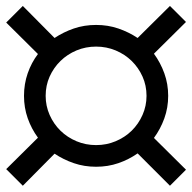

<svg xmlns="http://www.w3.org/2000/svg" viewBox="-43 -679 632 632"><g transform="rotate(90 273.0 -363.0)"><path d="M39.1 -363.3Q39.1 -402.3 50.8 -436.5Q62.5 -470.7 82 -500L-23.4 -606.4L29.3 -659.2L133.8 -553.7Q163.1 -575.2 198.2 -587.9Q233.4 -600.6 272.5 -600.6Q311.5 -600.6 346.7 -587.9Q381.8 -575.2 411.1 -553.7L515.6 -659.2L568.4 -606.4L461.9 -500Q482.4 -470.7 494.1 -436.5Q505.9 -402.3 505.9 -363.3Q505.9 -324.2 494.1 -290Q482.4 -255.9 462.9 -226.6L568.4 -122.1L513.7 -67.4L410.2 -171.9Q380.9 -150.4 346.2 -138.2Q311.5 -126 272.5 -126Q233.4 -126 198.2 -138.2Q163.1 -150.4 134.8 -171.9L31.2 -67.4L-23.4 -122.1L82 -226.6Q62.5 -255.9 50.8 -290Q39.1 -324.2 39.1 -363.3ZM110.4 -363.3Q110.4 -329.1 123 -298.8Q135.7 -268.6 157.7 -246.1Q179.7 -223.6 209 -210.4Q238.3 -197.3 272.5 -197.3Q305.7 -197.3 335.4 -210.4Q365.2 -223.6 387.2 -246.1Q409.2 -268.6 421.9 -298.8Q434.6 -329.1 434.6 -363.3Q434.6 -397.5 421.9 -427.7Q409.2 -458 387.2 -480.5Q365.2 -502.9 335.4 -516.1Q305.7 -529.3 272.5 -529.3Q238.3 -529.3 209 -516.1Q179.7 -502.9 157.7 -480.5Q135.7 -458 123 -427.7Q110.4 -397.5 110.4 -363.3Z"/></g></svg>

Font: Uchen
Style: Regular
Weight: 400
Designer: Christopher J. Fynn
Foundry: Christopher J. Fynn for DDC
Version: Version 1.000 preliminary